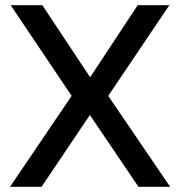

<svg xmlns="http://www.w3.org/2000/svg" viewBox="-20 -717 690 737"><path d="M18.5 0 255 -349 21 -697H142.5L326 -420.5L508.5 -697H630L395.5 -349L633 0H511.5L325 -275.5L139.5 0Z"/></svg>

Font: HK Grotesk Medium
Style: Regular
Weight: 500
Designer: Alfredo Marco Pradil
Foundry: Hanken Design Co.
Version: Version 3.001;FEAKit 1.0